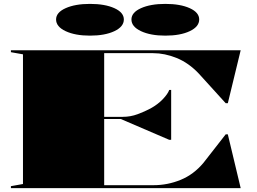

<svg xmlns="http://www.w3.org/2000/svg" viewBox="-20 -966 1319 986"><path d="M36 0V-10L98 -21V-687L36 -698V-708H1216L1150 -436H1139L1001 -588Q949 -643 887.5 -668Q826 -693 766 -693H515V-366H611Q650 -366 686.5 -379.5Q723 -393 753 -409Q791 -430 816.5 -457Q842 -484 849 -504H859V-248H849L600 -355H515V-15H769Q841 -15 908 -42.5Q975 -70 1025 -130L1139 -276H1150L1216 0ZM829 -946Q906 -946 954.5 -924Q1003 -902 1003 -866Q1003 -829 954.5 -806Q906 -783 829 -783Q753 -783 704 -806Q655 -829 655 -866Q655 -902 704 -924Q753 -946 829 -946ZM442 -946Q519 -946 567.5 -924Q616 -902 616 -866Q616 -829 567.5 -806Q519 -783 442 -783Q366 -783 317 -806Q268 -829 268 -866Q268 -902 317 -924Q366 -946 442 -946Z"/></svg>

Font: Kalnia Expanded SemiBold
Style: Regular
Weight: 600
Width: 7
Designer: Frida Medrano
Foundry: Frida Medrano
Version: Version 1.105